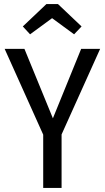

<svg xmlns="http://www.w3.org/2000/svg" viewBox="-20 -931 519 951"><path d="M129 -761 93 -800 210 -911H267L384 -800L347 -761L238 -841ZM476 -689 285 -265V0H194V-264L3 -689H101L242 -345L382 -689Z"/></svg>

Font: Fira Sans Condensed
Style: Regular
Weight: 400
Width: 3
Designer: Carrois Corporate & Edenspiekermann AG
Foundry: Carrois Corporate GbR & Edenspiekermann AG
Version: Version 4.202;PS 004.202;hotconv 1.0.88;makeotf.lib2.5.64775